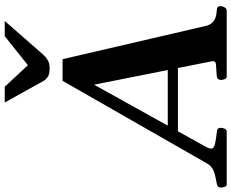

<svg xmlns="http://www.w3.org/2000/svg" viewBox="-160 -892 996 827"><g transform="rotate(-90 338.5 -478.0)"><path d="M487.8 -67.9 387.7 -571.3 119.1 -87.9Q117.2 -84 114.7 -77.6Q112.3 -71.3 112.3 -66.9Q112.3 -55.2 133.5 -50.3Q154.8 -45.4 184.1 -42.5Q195.8 -41.5 199 -37.1Q202.1 -32.7 202.1 -25.4Q202.1 -18.1 198.2 -9Q194.3 0 185.1 0H-42Q-49.3 0 -52.2 -8.3Q-55.2 -16.6 -55.2 -22.5Q-55.2 -34.7 -49.6 -38.3Q-43.9 -42 -37.1 -43Q-18.1 -46.4 -1.7 -50.3Q14.6 -54.2 28.1 -62.7Q41.5 -71.3 50.3 -87.9L404.3 -707H497.6L641.6 -86.9Q646 -71.3 655.5 -61.8Q665 -52.2 678 -47.9Q690.9 -43.5 705.6 -43Q716.8 -42.5 721.4 -39.1Q726.1 -35.6 726.1 -25.4Q725.6 -17.6 720.5 -8.8Q715.3 0 707 0H422.9Q414.6 0 411.4 -9Q408.2 -18.1 408.2 -23.9Q408.2 -41.5 425.8 -43Q457.5 -45.4 473.4 -46.1Q489.3 -46.9 489.3 -59.6Q489.3 -61.5 487.8 -67.9ZM161.6 -210 178.7 -253.9H480L488.8 -210ZM457.5 -762.7Q435.1 -762.7 423.1 -769.8Q411.1 -776.9 404.8 -787.6L311 -956.1H378.9L471.7 -856.4L596.7 -956.1H662.1L518.6 -792Q508.3 -780.3 494.6 -771.5Q481 -762.7 457.5 -762.7Z"/></g></svg>

Font: Gelasio SemiBold
Style: Italic
Weight: 600
Italic angle: -8.5°
Designer: Eben Sorkin
Foundry: Eben Sorkin
Version: Version 1.008